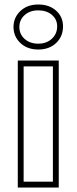

<svg xmlns="http://www.w3.org/2000/svg" viewBox="-20 -820 341 853"><path d="M85 -13H215V-525H85ZM59 -551H241V13H59ZM66 -700Q66 -668 89.5 -647Q113 -626 150 -626Q187 -626 210.5 -648Q234 -670 234 -703Q234 -734 210.5 -754Q187 -774 150 -774Q113 -774 89.5 -753Q66 -732 66 -700ZM40 -700Q40 -742 70.5 -771Q101 -800 150 -800Q199 -800 229.5 -772.5Q260 -745 260 -703Q260 -658 229.5 -629Q199 -600 150 -600Q101 -600 70.5 -629Q40 -658 40 -700Z"/></svg>

Font: CMG Sans Outline
Style: Outline
Weight: 700
Designer: Julieta Ulanovsky
Foundry: Julieta Ulanovsky
Version: Version 7.200